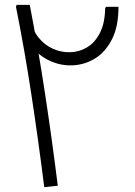

<svg xmlns="http://www.w3.org/2000/svg" viewBox="-20 -774 558 794"><path d="M68 -682 108 -692Q115 -649 139.5 -618.5Q164 -588 198.5 -572.5Q233 -557 270.5 -558Q308 -559 340.5 -578.5Q373 -598 393.5 -638.5Q414 -679 415 -741L419 -746H470Q470 -665 443.5 -612.5Q417 -560 375 -533.5Q333 -507 284 -504Q235 -501 189.5 -521Q144 -541 111 -581.5Q78 -622 68 -682ZM163 0Q139 -191 110 -381.5Q81 -572 46 -746L49 -754H103Q137 -579 166 -388.5Q195 -198 219 -6Z"/></svg>

Font: Fustat Light
Style: Regular
Weight: 300
Designer: Mohamed Gaber, Khaled Hosny, Laura Garcia Mut
Foundry: Kief Type Foundry, Alif Type Foundry, Hard Type Foundry
Version: Version 1.007